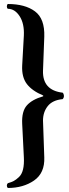

<svg xmlns="http://www.w3.org/2000/svg" viewBox="-20 -728 347 959"><path d="M99.1 56.2 90.8 -109.9Q87.9 -171.9 114 -201.4Q140.1 -231 195.8 -247.1V-251Q140.6 -273.9 114.3 -308.3Q87.9 -342.8 90.8 -400.9L99.1 -549.8Q102.1 -609.9 78.1 -647Q54.2 -684.1 19 -684.1Q14.2 -688 14.2 -696Q14.2 -704.1 19 -708Q105 -708 154.5 -671.4Q204.1 -634.8 201.2 -544.9L194.8 -375Q191.9 -276.9 293 -265.1Q298.8 -259.3 299.3 -249.8Q299.8 -240.2 293 -232.9Q242.2 -228 218.5 -198Q194.8 -168 194.8 -126L201.2 58.1Q204.1 136.2 150.1 173.6Q96.2 210.9 19 210.9Q14.2 206.1 14.2 199Q14.2 191.9 19 187Q37.1 182.1 48.6 176Q60.1 169.9 74.5 156.5Q88.9 143.1 95 118.2Q101.1 93.3 99.1 56.2Z"/></svg>

Font: Linux Libertine
Style: Bold
Weight: 700
Designer: Philipp H. Poll
Foundry: Philipp H. Poll
Version: Version 5.0.3